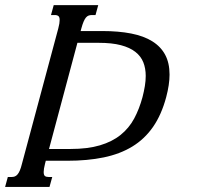

<svg xmlns="http://www.w3.org/2000/svg" viewBox="-87 -736 779 756"><path d="M142.6 -624.5Q145.5 -635.3 146.7 -643.3Q147.9 -651.4 147.9 -657.2Q147.9 -668.5 143.1 -672.6Q138.2 -676.8 128.4 -676.8H113.8L124.5 -715.8H299.8L289.1 -676.8H274.9Q267.6 -676.8 261.7 -674.6Q255.9 -672.4 251.2 -666.7Q246.6 -661.1 242.2 -650.9Q237.8 -640.6 233.4 -624.5L230.5 -613.8H314.5Q379.9 -613.8 429.7 -604Q479.5 -594.2 512.9 -573.2Q546.4 -552.2 563.5 -520Q580.6 -487.8 580.6 -442.4Q580.6 -403.3 567.4 -353.5Q548.8 -284.2 515.6 -236.3Q482.4 -188.5 433.8 -158.9Q385.3 -129.4 321.3 -116.2Q257.3 -103 177.7 -103H93.3L90.3 -91.3Q87.4 -80.1 86.2 -72.3Q85 -64.5 85 -58.6Q85 -46.9 89.8 -43Q94.7 -39.1 104.5 -39.1H118.7L107.9 0H-66.9L-56.2 -39.1H-41.5Q-34.2 -39.1 -28.6 -41.3Q-22.9 -43.5 -18.1 -49.1Q-13.2 -54.7 -8.8 -64.9Q-4.4 -75.2 -0.5 -91.3ZM189.9 -149.4Q258.3 -149.4 306.6 -163.8Q355 -178.2 387.9 -204.8Q420.9 -231.4 441.2 -269Q461.4 -306.6 474.1 -353.5Q480 -376.5 483.4 -397.2Q486.8 -418 486.8 -437Q486.8 -466.8 477.3 -490.7Q467.8 -514.6 446 -531.7Q424.3 -548.8 388.9 -558.1Q353.5 -567.4 301.8 -567.4H217.8L106 -149.4Z"/></svg>

Font: Arian AMU Serif
Style: Italic
Weight: 400
Italic angle: -15°
Designer: Ruben Hakobyan (Tarumian)
Foundry: Ruben Hakobyan (Tarumian)
Version: Version 1.002